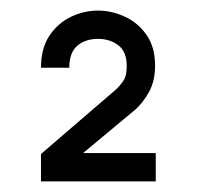

<svg xmlns="http://www.w3.org/2000/svg" viewBox="-20 -806 377 365"><path d="M57.9 -461.2H276.1V-515H137.9L238 -598.3Q251.8 -610.6 263.3 -631.3Q274.8 -652.1 274.8 -681.3Q274.8 -716.7 258.4 -739.9Q241.9 -763.2 217 -774.5Q192.1 -785.9 166.4 -785.9Q139.6 -785.9 114.8 -774Q90 -762.1 73.9 -738.1Q57.9 -714.1 57.9 -677.2H111.7Q111.7 -705.7 126.8 -718.9Q142 -732.1 166.4 -732.1Q189.3 -732.1 205.1 -719.8Q220.9 -707.5 220.9 -681.3Q220.9 -663.7 216.3 -655.4Q211.7 -647.1 200.8 -636.2L57.9 -513.2Z"/></svg>

Font: Estedad-VF-FD Black
Style: Regular
Weight: 900
Designer: Amin Abedi
Version: Version 4.000